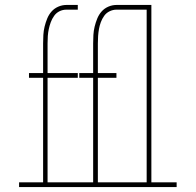

<svg xmlns="http://www.w3.org/2000/svg" viewBox="-20 -755 790 775"><path d="M57 0V-19H154V-441H97V-460H154V-580Q154 -597 155 -614Q156 -631 160 -647.5Q164 -664 170.5 -680Q177 -696 188 -708.5Q199 -721 215 -728Q231 -735 248 -735H294V-716H248Q233 -716 220 -709.5Q207 -703 198.5 -691Q190 -679 185 -665.5Q180 -652 177 -638Q174 -624 173 -609.5Q172 -595 172 -580V-460H294V-441H172V-19H356V-441H300V-460H356V-580Q356 -597 357 -614Q358 -631 362 -647.5Q366 -664 372.5 -680Q379 -696 390 -708.5Q401 -721 417 -728Q433 -735 450 -735H591V-19H693V0ZM375 -19H572V-716H450Q436 -716 422.5 -709.5Q409 -703 400.5 -691Q392 -679 387 -665.5Q382 -652 379.5 -638Q377 -624 376 -609.5Q375 -595 375 -580V-460H450V-441H375Z"/></svg>

Font: Iosevka Etoile Thin
Style: Regular
Weight: 100
Designer: Belleve Invis
Foundry: Belleve Invis
Version: Version 22.1.2; ttfautohint (v1.8.4)